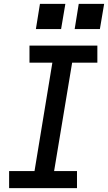

<svg xmlns="http://www.w3.org/2000/svg" viewBox="-20 -970 557 990"><path d="M27 0V-88H158L250 -647H132V-735H482V-647H352L259 -88H377V0ZM495 -820H365L386 -950H517ZM295 -820H165L186 -950H317Z"/></svg>

Font: Iosevka SS04 Semibold
Style: Italic
Weight: 600
Italic angle: -9°
Monospace: yes
Designer: Belleve Invis
Foundry: Belleve Invis
Version: Version 19.0.0; ttfautohint (v1.8.4)